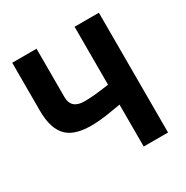

<svg xmlns="http://www.w3.org/2000/svg" viewBox="-157 -812 914 944"><g transform="rotate(-30 300.0 -340.0)"><path d="M530 -680V0H392V-238Q340 -229 309.5 -224.5Q279 -220 242 -218Q133 -213 85.5 -258.5Q38 -304 38 -408V-680H176V-406Q176 -338 251 -338Q282 -338 312 -341Q342 -344 392 -351V-680Z"/></g></svg>

Font: Titillium Web[RUS by Daymarius]
Style: Bold
Weight: 700
Designer: Cyrillization by Daymarius
Foundry: Cyrillization by Daymarius
Version: Version 1.002 September 11, 2018